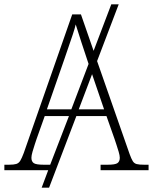

<svg xmlns="http://www.w3.org/2000/svg" viewBox="-23 -780 701 880"><path d="M-3 0V-25H18Q40 -25 51.5 -28.5Q63 -32 70 -43.5Q77 -55 86 -79L308 -714H348L406 -547L487 -760H521L422 -500L571 -74Q579 -52 585.5 -41.5Q592 -31 603.5 -28Q615 -25 638 -25H658V0H438V-25H470Q505 -25 515.5 -32.5Q526 -40 526 -57Q526 -67 521 -84Q516 -101 510.5 -117.5Q505 -134 502 -143L465 -248H327L202 80H168L198 0ZM192 -279H304L383 -487L380 -496Q366 -538 350 -586.5Q334 -635 324 -668Q320 -650 310.5 -621.5Q301 -593 290 -561.5Q279 -530 271 -506ZM454 -279 399 -440 338 -279ZM178 -25H207L293 -248H182L145 -144Q142 -135 136.5 -118.5Q131 -102 126 -84.5Q121 -67 121 -57Q121 -40 131.5 -32.5Q142 -25 178 -25Z"/></svg>

Font: Noto Serif ExtraLight
Style: Regular
Weight: 200
Designer: Monotype Design Team
Foundry: Monotype Imaging Inc.
Version: Version 2.015; ttfautohint (v1.8.4.7-5d5b)